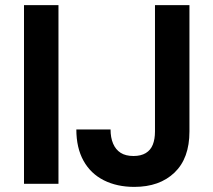

<svg xmlns="http://www.w3.org/2000/svg" viewBox="-20 -720 836 752"><path d="M74 0V-700H209V0ZM506 12Q438 12 386.5 -14Q335 -40 307 -90.5Q279 -141 279 -213H413Q413 -181 423 -157.5Q433 -134 452.5 -121.5Q472 -109 503 -109Q532 -109 551 -120.5Q570 -132 578.5 -153.5Q587 -175 587 -205V-700H722V-205Q722 -100 663.5 -44Q605 12 506 12Z"/></svg>

Font: DM Sans 9pt
Style: Bold
Weight: 700
Designer: Colophon Foundry, Jonny Pinhorn
Foundry: Colophon Foundry
Version: Version 4.004;gftools[0.9.30]